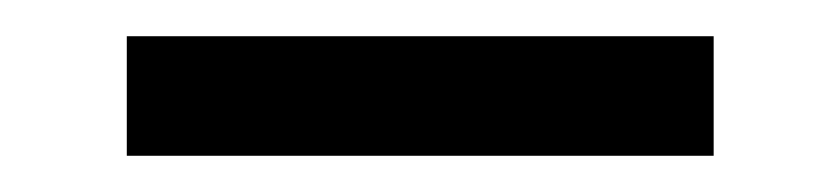

<svg xmlns="http://www.w3.org/2000/svg" viewBox="-20 -56 464 106"><path d="M50 30V-36H374V30Z"/></svg>

Font: Akshar Light Light
Style: Regular
Weight: 300
Version: Version 1.100